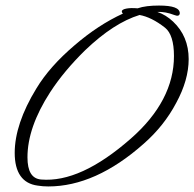

<svg xmlns="http://www.w3.org/2000/svg" viewBox="-20 -663 700 692"><path d="M608 -609C620 -604 627 -606 628 -615C628 -634 603 -643 553 -643C522 -643 496 -640 476 -633C443 -636 419 -631 419 -622C419 -619 420 -617 423 -614C364 -587 306 -549 249 -500C189 -449 143 -397 111 -344C59 -259 33 -181 33 -112C33 -41 61 -1 116 6C128 8 141 9 154 9C267 9 382 -42 498 -145C547 -188 586 -237 615 -292C645 -347 660 -400 660 -450C660 -505 641 -550 604 -585C587 -601 568 -613 547 -620C567 -621 587 -617 608 -609ZM483 -609C511 -604 542 -589 575 -563C596 -546 607 -512 607 -461C607 -354 555 -254 451 -163C330 -57 223 -8 128 -16C95 -19 79 -45 79 -96C79 -168 106 -246 161 -331C195 -383 237 -433 287 -482C356 -548 421 -590 483 -609Z"/></svg>

Font: AlexBrush
Style: Regular
Weight: 400
Designer: Robert E. Leuschke
Foundry: Robert E. Leuschke
Version: Version 1.001